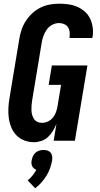

<svg xmlns="http://www.w3.org/2000/svg" viewBox="-20 -763 540 1041"><path d="M165 8Q137 8 112 -1.5Q87 -11 69 -29.5Q51 -48 41 -73Q31 -98 27.5 -124Q24 -150 25.5 -178Q27 -206 32 -234L84 -548Q88 -574 96 -599Q104 -624 118.5 -647Q133 -670 153.5 -689.5Q174 -709 198 -721Q222 -733 248 -738Q274 -743 300 -743Q326 -743 351 -739.5Q376 -736 399 -726Q422 -716 440 -700Q458 -684 468.5 -662Q479 -640 482.5 -614.5Q486 -589 482 -563Q481 -562 481 -560.5Q481 -559 480 -557H357Q357 -558 357 -558.5Q357 -559 357 -560Q359 -574 357.5 -589Q356 -604 348.5 -615.5Q341 -627 327.5 -632.5Q314 -638 300 -638Q281 -638 263 -628.5Q245 -619 233.5 -602.5Q222 -586 215.5 -568Q209 -550 206 -531L154 -217Q152 -204 151 -190.5Q150 -177 150.5 -164.5Q151 -152 154.5 -139.5Q158 -127 165 -117Q172 -107 183 -102Q194 -97 208 -97Q224 -97 240 -104.5Q256 -112 267 -125.5Q278 -139 283.5 -155Q289 -171 292 -187L311 -303H244L261 -408H454L386 0H271L286 -91Q278 -72 267 -53.5Q256 -35 240.5 -20.5Q225 -6 204.5 1Q184 8 165 8ZM171 258 130 215Q145 203 156.5 188.5Q168 174 177 158Q170 155 164 150Q158 145 154.5 138Q151 131 150.5 122.5Q150 114 152 105Q154 94 159 83Q164 72 173 64.5Q182 57 193.5 53.5Q205 50 216 50Q228 50 238 53.5Q248 57 254.5 64.5Q261 72 262.5 83Q264 94 263 105Q259 127 251.5 148.5Q244 170 232 189.5Q220 209 204.5 226.5Q189 244 171 258Z"/></svg>

Font: Iosevka Curly XBdObl
Style: Regular
Weight: 800
Italic angle: -9°
Monospace: yes
Designer: Belleve Invis
Foundry: Belleve Invis
Version: Version 11.1.0; ttfautohint (v1.8.3)